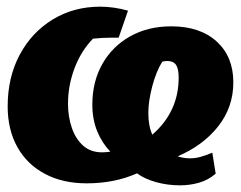

<svg xmlns="http://www.w3.org/2000/svg" viewBox="-20 -533 722 576"><path d="M520 23Q483 23 448.5 13.5Q414 4 391 -13Q324 17 240 17Q168 17 114.5 -11.5Q61 -40 32 -92Q3 -144 3 -214Q3 -301 39 -368.5Q75 -436 138 -474.5Q201 -513 281 -513Q321 -513 364 -501L336 -420H314Q288 -420 259 -417Q223 -380 203.5 -328Q184 -276 184 -222Q184 -183 195.5 -149.5Q207 -116 229.5 -96Q252 -76 286 -76Q298 -76 311 -78Q286 -104 271.5 -139.5Q257 -175 257 -219Q257 -288 287 -341Q317 -394 370.5 -424Q424 -454 494 -454Q580 -454 630 -408.5Q680 -363 680 -286Q680 -212 635 -154.5Q590 -97 513 -64Q531 -58 550 -58Q566 -58 582 -62.5Q598 -67 617 -75L627 -12Q605 7 577.5 15Q550 23 520 23ZM425 -194Q425 -155 437 -129Q516 -198 516 -300Q516 -327 508 -338.5Q500 -350 482 -350Q475 -350 467 -348Q449 -320 437 -275Q425 -230 425 -194Z"/></svg>

Font: Piazzolla Black
Style: Italic
Weight: 900
Italic angle: -11.3°
Designer: Juan Pablo del Peral
Foundry: Huerta Tipografica
Version: Version 1.330